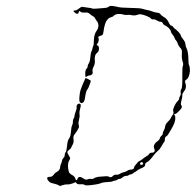

<svg xmlns="http://www.w3.org/2000/svg" viewBox="-20 -630 657 644"><path d="M267 -368Q269 -368 276 -364.5Q283 -361 284 -360Q285 -359 283 -352.5Q281 -346 278 -339Q275 -332 273 -330Q268 -324 265 -301Q263 -285 253 -284Q250 -285 248 -287Q244 -292 248 -319Q250 -330 259 -351Q264 -361 265 -364.5Q266 -368 267 -368ZM350 -610Q358 -611 374 -607Q383 -604 416.5 -603.5Q450 -603 457.5 -600.5Q465 -598 473.5 -596.5Q482 -595 491 -591.5Q500 -588 507.5 -587.5Q515 -587 518.5 -582Q522 -577 531 -572Q540 -567 545.5 -555.5Q551 -544 554.5 -544Q558 -544 561 -539.5Q564 -535 566 -534Q572 -530 579 -522.5Q586 -515 586 -512Q587 -507 593 -500Q602 -489 602 -481Q602 -476 605 -470Q612 -456 612 -429Q612 -415 614.5 -410.5Q617 -406 617 -392Q615 -369 605 -363Q601 -360 600.5 -358Q600 -356 603 -347Q606 -333 596 -322Q591 -315 591.5 -311.5Q592 -308 590 -298Q584 -279 589 -276Q590 -275 590 -271Q590 -267 580.5 -257.5Q571 -248 568 -248Q565 -248 564.5 -246Q564 -244 567 -242Q568 -240 568 -232Q568 -219 553 -194Q549 -188 545.5 -181.5Q542 -175 537.5 -172.5Q533 -170 533 -163Q533 -156 530.5 -153.5Q528 -151 522 -140Q516 -129 509.5 -124Q503 -119 493 -106Q481 -90 473 -86Q468 -84 467 -79Q467 -76 466.5 -74.5Q466 -73 464 -71.5Q462 -70 460 -68.5Q458 -67 452 -65Q440 -59 438 -56.5Q436 -54 434.5 -54Q433 -54 427.5 -49.5Q422 -45 418.5 -45Q415 -45 412 -42.5Q409 -40 403 -40Q397 -40 391 -35Q385 -30 381 -30Q377 -30 373 -27Q369 -24 365 -24Q361 -24 358 -22Q355 -20 342 -19.5Q329 -19 322 -17Q312 -12 284 -9Q266 -7 263 -10Q260 -13 250 -12Q240 -11 237 -15L234 -19L224 -15Q214 -11 206.5 -11.5Q199 -12 190 -9L181 -6L176 -9Q170 -12 163 -13.5Q156 -15 150 -17Q146 -19 142 -24Q138 -29 138 -32Q138 -37 149 -37Q155 -37 159.5 -43.5Q164 -50 170 -53Q182 -59 182 -71Q182 -75 184.5 -80Q187 -85 188 -91Q189 -97 193 -100.5Q197 -104 197 -110Q197 -116 200 -119Q203 -121 206 -149Q207 -159 212 -166Q217 -173 218 -188.5Q219 -204 222 -210Q225 -216 224.5 -222Q224 -228 227 -232.5Q230 -237 230 -241.5Q230 -246 234 -256Q238 -266 237 -271Q236 -276 240 -280Q246 -285 250 -280Q252 -278 250 -270Q245 -253 247 -245Q248 -240 245 -228.5Q242 -217 244 -211.5Q246 -206 244 -201Q238 -189 230 -179Q225 -174 226.5 -163Q228 -152 223.5 -144.5Q219 -137 219 -135Q219 -133 212.5 -128Q206 -123 206 -120Q206 -115 214 -103Q217 -99 212.5 -92.5Q208 -86 208 -71Q209 -58 211.5 -52.5Q214 -47 222 -43Q232 -37 233 -30Q234 -25 236.5 -25.5Q239 -26 240 -30Q244 -43 262 -30Q269 -26 274 -28.5Q279 -31 285.5 -30Q292 -29 295.5 -32Q299 -35 310 -37Q340 -40 344 -38Q352 -32 359 -40Q364 -45 370 -44Q376 -43 382 -47Q388 -51 395.5 -52.5Q403 -54 407.5 -57.5Q412 -61 417 -61Q430 -61 430 -69Q430 -72 436 -78.5Q442 -85 442 -86Q442 -87 448 -90Q454 -93 460 -98Q466 -103 471.5 -106Q477 -109 479 -112Q482 -118 490 -118Q496 -118 498 -121.5Q500 -125 498 -130Q496 -134 496 -138Q496 -148 509 -157Q515 -161 516 -166Q517 -171 521.5 -174.5Q526 -178 526 -182.5Q526 -187 529.5 -192.5Q533 -198 534 -206Q535 -214 543 -221.5Q551 -229 553.5 -235Q556 -241 559.5 -245Q563 -249 561.5 -255Q560 -261 561 -264Q568 -284 577 -292Q581 -296 581 -300Q581 -304 584 -308Q587 -312 586 -319Q585 -326 588.5 -331.5Q592 -337 591.5 -371Q591 -405 593.5 -409.5Q596 -414 592.5 -424Q589 -434 590 -448.5Q591 -463 587 -467Q578 -476 575 -487Q573 -492 570 -495Q567 -498 565.5 -503Q564 -508 559 -513.5Q554 -519 553 -525Q552 -530 546 -536Q540 -542 534 -544.5Q528 -547 526 -552Q524 -557 518.5 -557Q513 -557 506 -561.5Q499 -566 494.5 -565Q490 -564 486 -568Q483 -572 471.5 -576.5Q460 -581 452 -582Q447 -583 439.5 -580Q432 -577 422.5 -579Q413 -581 406.5 -580Q400 -579 392.5 -581.5Q385 -584 375.5 -583Q366 -582 362 -577.5Q358 -573 352 -572Q343 -570 336 -558Q330 -546 327 -523Q326 -518 325.5 -516Q325 -514 323 -512.5Q321 -511 317 -510Q307 -507 310 -503Q312 -501 311 -494.5Q310 -488 307 -484L304 -480L308 -477Q312 -475 312 -466.5Q312 -458 306 -453Q296 -446 298 -426Q299 -416 294 -406.5Q289 -397 290.5 -390.5Q292 -384 288.5 -380.5Q285 -377 280.5 -377Q276 -377 272 -374Q268 -371 267 -372Q266 -373 266 -384Q266 -395 270 -399Q274 -403 274 -407.5Q274 -412 278 -418Q282 -424 283 -438Q284 -452 287 -458Q290 -464 290 -467Q290 -470 292.5 -475Q295 -480 295 -497Q296 -517 305 -528Q310 -535 310 -544Q310 -553 305.5 -558.5Q301 -564 299 -568.5Q297 -573 292 -575.5Q287 -578 281 -583.5Q275 -589 265.5 -588Q256 -587 251 -590Q247 -593 246 -593Q245 -593 244 -589Q244 -585 240 -584Q236 -583 232 -587Q221 -595 232 -595Q237 -595 245 -601.5Q253 -608 256.5 -607Q260 -606 273.5 -604.5Q287 -603 289.5 -601.5Q292 -600 309 -601.5Q326 -603 333 -603.5Q340 -604 343 -606.5Q346 -609 350 -610ZM459 -84Q455 -89 451 -84Q449 -81 450 -79Q451 -77 454 -77Q458 -77 459.5 -79.5Q461 -82 459 -84Z"/></svg>

Font: TT2020 Style D
Style: Italic
Weight: 400
Italic angle: -15°
Version: Version 0.2.000